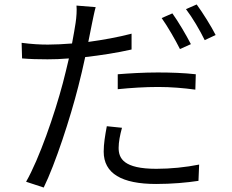

<svg xmlns="http://www.w3.org/2000/svg" viewBox="-20 -799 1040 861"><path d="M836 -601C815 -642 779 -703 753 -739L705 -718C732 -680 767 -619 787 -579ZM508 -399C568 -405 629 -409 690 -409C747 -409 805 -404 856 -397L858 -466C805 -472 745 -474 687 -474C623 -474 559 -470 508 -466ZM570 -648C509 -632 442 -620 376 -611L392 -691C396 -710 403 -746 409 -767L323 -774C325 -754 323 -722 319 -696C316 -675 310 -642 303 -604C264 -601 228 -599 195 -599C159 -599 123 -601 77 -607L79 -537C115 -534 150 -533 193 -533C222 -533 255 -534 289 -537C280 -499 271 -461 262 -427C225 -287 156 -87 97 16L176 42C228 -64 295 -269 331 -411C342 -454 353 -500 362 -543C432 -551 504 -562 570 -577ZM459 -233C451 -190 445 -154 445 -119C445 -21 526 26 680 26C751 26 817 20 870 12L873 -61C814 -49 745 -42 681 -42C534 -42 512 -89 512 -136C512 -162 518 -193 527 -226ZM814 -758C843 -720 876 -664 898 -619L947 -642C928 -680 889 -742 862 -779Z"/></svg>

Font: Noto Sans CJK JP DemiLight
Style: Regular
Weight: 350
Designer: Ryoko NISHIZUKA (kana & ideographs); Paul D. Hunt (Latin, Greek & Cyrillic); Wenlong ZHANG (bopomofo); Sandoll Communica
Foundry: Adobe Systems Incorporated
Version: Version 1.004;PS 1.004;hotconv 1.0.82;makeotf.lib2.5.63406